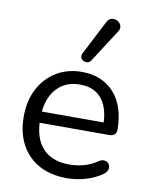

<svg xmlns="http://www.w3.org/2000/svg" viewBox="-86 -829 705 902"><g transform="rotate(10 266.0 -378.5)"><path d="M295.4 8.9Q218.2 8.9 162.5 -21.5Q106.7 -52 76.3 -108.2Q46 -164.4 46 -241.9Q46 -317.9 75.9 -374.6Q105.8 -431.3 158.6 -463.3Q211.5 -495.3 279.8 -495.3Q329.2 -495.3 368 -478.8Q406.9 -462.3 434.2 -431.4Q461.6 -400.5 476.1 -356.3Q490.5 -312.1 490.5 -256.7Q490.5 -241.4 481.7 -233.5Q472.9 -225.5 456.3 -225.5H107.7V-279H437.5L421 -265.6Q421 -319.5 405.1 -357.2Q389.2 -394.8 358.4 -415Q327.6 -435.2 281.6 -435.2Q231.2 -435.2 195.8 -411.5Q160.5 -387.7 142.3 -346.1Q124.2 -304.5 124.2 -249.7V-243.8Q124.2 -152.2 168.5 -104.3Q212.9 -56.4 295.3 -56.4Q328.7 -56.4 362.5 -65Q396.3 -73.6 428 -95.4Q441.6 -104.3 453.1 -103.8Q464.6 -103.4 471.9 -96.8Q479.3 -90.3 481.6 -80.5Q483.9 -70.8 479.3 -60.1Q474.7 -49.3 462 -41Q429.1 -16.8 383.9 -3.9Q338.6 8.9 295.4 8.9ZM313 -555.8Q306.2 -546 296.4 -544.3Q286.6 -542.5 277.3 -547.1Q268.1 -551.8 264.4 -561Q260.8 -570.3 266.7 -582.1L350.6 -744.9Q357.5 -759.1 368.5 -763.3Q379.5 -767.5 390.8 -764.8Q402 -762.1 410 -754.3Q418.1 -746.5 419.8 -735.2Q421.5 -724 413.7 -712.2Z"/></g></svg>

Font: Nunito ExtraLight
Style: Regular
Weight: 200
Designer: Vernon Adams
Foundry: Vernon Adams
Version: Version 3.602